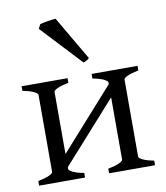

<svg xmlns="http://www.w3.org/2000/svg" viewBox="-82 -795 747 864"><g transform="rotate(-10 291.5 -363.5)"><path d="M346.7 0V-21Q379.9 -27.8 397.5 -35.9Q415 -43.9 415 -50.8V-335L168.5 -59.6V-50.8Q168.5 -44.9 184.8 -36.4Q201.2 -27.8 236.8 -21V0H26.9V-21Q60.1 -27.8 77.6 -35.9Q95.2 -43.9 95.2 -50.8V-403.3Q95.2 -409.2 78.9 -417.7Q62.5 -426.3 26.9 -433.1V-454.1H236.8V-433.1Q203.6 -426.3 186 -418.2Q168.5 -410.2 168.5 -403.3V-119.6L415 -395.5V-403.3Q415 -409.2 398.7 -417.7Q382.3 -426.3 346.7 -433.1V-454.1H556.6V-433.1Q523.4 -426.3 505.9 -418.2Q488.3 -410.2 488.3 -403.3V-50.8Q488.3 -44.9 504.6 -36.4Q521 -27.8 556.6 -21V0ZM347.2 -526.4Q340.8 -520.5 334.5 -517.1Q328.1 -513.7 319.8 -511.2L147.9 -695.3L158.7 -715.3Q163.6 -716.8 173.1 -718.5Q182.6 -720.2 193.1 -722.2Q203.6 -724.1 213.9 -725.3Q224.1 -726.6 230 -727.1Z"/></g></svg>

Font: Gentium Plus Cyr
Style: Regular
Weight: 400
Designer: J. Victor Gaultney, Annie Olsen, Iska Routamaa, Becca Hirsbrunner
Foundry: SIL International
Version: Version 5.000